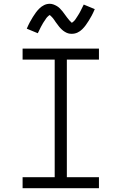

<svg xmlns="http://www.w3.org/2000/svg" viewBox="-20 -991 640 1011"><path d="M99 0V-58H268V-677H99V-735H501V-677H332V-58H501V0ZM358 -813Q353 -813 348 -813.5Q343 -814 338.5 -815.5Q334 -817 329.5 -819Q325 -821 320.5 -824Q316 -827 312.5 -829.5Q309 -832 305 -836Q301 -840 297.5 -843.5Q294 -847 291 -851Q288 -855 285 -859Q282 -863 279 -867Q276 -871 273 -875Q270 -879 267 -884Q264 -889 260.5 -893Q257 -897 254.5 -900Q252 -903 248 -906.5Q244 -910 242 -912Q240 -911 236 -908Q232 -905 228 -900.5Q224 -896 222.5 -893.5Q221 -891 219 -888Q217 -885 215 -882Q213 -879 210.5 -875.5Q208 -872 205.5 -867.5Q203 -863 200.5 -858.5Q198 -854 195.5 -849.5Q193 -845 190.5 -839.5Q188 -834 185 -828Q182 -822 179 -816L121 -840Q129 -859 137 -874Q145 -889 153 -901.5Q161 -914 168.5 -924.5Q176 -935 187 -946Q198 -957 212 -964Q226 -971 242 -971Q252 -971 261.5 -967.5Q271 -964 279.5 -959Q288 -954 295 -947Q302 -940 308.5 -932Q315 -924 320.5 -916Q326 -908 333 -899Q340 -890 346 -883Q352 -876 358 -871Q360 -872 364 -875Q368 -878 372 -882.5Q376 -887 377.5 -889.5Q379 -892 381 -895Q383 -898 385 -901Q387 -904 389.5 -908Q392 -912 394.5 -916Q397 -920 399.5 -924.5Q402 -929 404.5 -934Q407 -939 409.5 -944Q412 -949 415 -955Q418 -961 421 -967L479 -943Q471 -924 463 -909Q455 -894 447 -881.5Q439 -869 431.5 -858.5Q424 -848 413 -837Q402 -826 388 -819.5Q374 -813 358 -813Z"/></svg>

Font: Iosevka Slab Light Extended
Style: Regular
Weight: 300
Width: 7
Monospace: yes
Designer: Belleve Invis
Foundry: Belleve Invis
Version: Version 11.1.0; ttfautohint (v1.8.3)